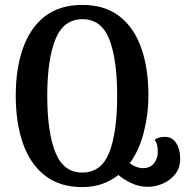

<svg xmlns="http://www.w3.org/2000/svg" viewBox="-20 -747 752 780"><path d="M651 -191Q679 -191 695.5 -166Q712 -141 712 -101Q712 -66 692.5 -40.5Q673 -15 642.5 -1.5Q612 12 580 12Q547 12 516 -2Q485 -16 461 -36Q432 -13 395.5 0Q359 13 314 13Q223 13 163 -33.5Q103 -80 73.5 -163.5Q44 -247 44 -359Q44 -470 74 -553Q104 -636 163.5 -681.5Q223 -727 315 -727Q405 -727 464.5 -681.5Q524 -636 553.5 -553Q583 -470 583 -358Q583 -283 564 -209Q545 -135 507 -84Q533 -64 562 -64Q590 -64 605.5 -83.5Q621 -103 621 -129Q621 -145 618.5 -156.5Q616 -168 608 -179Q622 -191 651 -191ZM314 -46Q392 -46 424 -128Q456 -210 456 -358Q456 -505 424 -587Q392 -669 315 -669Q238 -669 205 -587Q172 -505 172 -358Q172 -210 205 -128Q238 -46 314 -46Z"/></svg>

Font: Noto Serif Georgian ExtraCondensed SemiBold
Style: Regular
Weight: 600
Width: 2
Designer: Monotype Design Team, Akaki Razmadze
Foundry: Google LLC
Version: Version 2.003; ttfautohint (v1.8.4.7-5d5b)